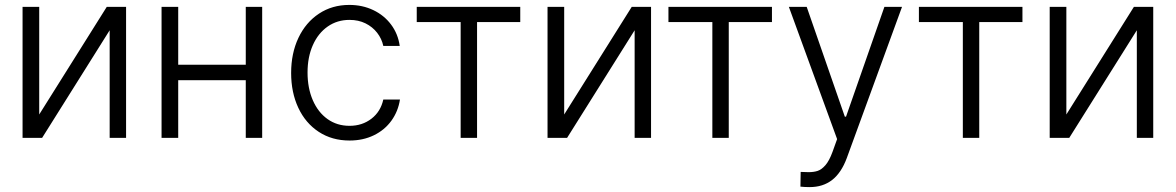

<svg xmlns="http://www.w3.org/2000/svg" viewBox="-20 -558 4759 777"><path d="M412.1 -530.3H490.2V0H423.8V-435.5L150.4 0H71.3V-530.3H138.7V-94.7Z M701.2 -295.9H974.6V-530.3H1041V0H974.6V-233.4H701.2V0H633.8V-530.3H701.2Z M1158.2 -262.7Q1158.2 -342.3 1187.7 -404.8Q1217.3 -467.3 1270.8 -502.7Q1324.2 -538.1 1393.6 -538.1Q1446.8 -538.1 1490.7 -517.1Q1534.7 -496.1 1562.7 -458.5Q1590.8 -420.9 1597.7 -372.1H1531.2Q1524.9 -401.4 1506.3 -425.3Q1487.8 -449.2 1459.2 -463.4Q1430.7 -477.5 1394.5 -477.5Q1344.7 -477.5 1306.2 -450.7Q1267.6 -423.8 1246.1 -375.5Q1224.6 -327.1 1224.6 -264.6Q1224.6 -201.7 1245.8 -152.6Q1267.1 -103.5 1305.4 -76.2Q1343.8 -48.8 1394.5 -48.8Q1445.8 -48.8 1483.2 -77.6Q1520.5 -106.4 1531.2 -155.3H1598.6Q1591.3 -107.4 1564 -69.6Q1536.6 -31.7 1492.9 -10.5Q1449.2 10.7 1394.5 10.7Q1323.7 10.7 1270 -24.4Q1216.3 -59.6 1187.3 -121.6Q1158.2 -183.6 1158.2 -262.7Z M1666.5 -530.3H2085.4V-468.8H1910.6V0H1844.2V-468.8H1666.5Z M2536.6 -530.3H2614.7V0H2548.3V-435.5L2274.9 0H2195.8V-530.3H2263.2V-94.7Z M2685.1 -530.3H3104V-468.8H2929.2V0H2862.8V-468.8H2685.1Z M3219.2 197.3 3220.2 137.7 3252.4 138.7Q3273.4 138.7 3289.1 133.5Q3304.7 128.4 3320.3 110.6Q3335.9 92.8 3349.1 56.6L3367.7 4.9L3172.4 -530.3H3244.6L3398.9 -85.9H3403.8L3559.1 -530.3H3630.4L3406.7 82Q3384.8 141.1 3347.7 170.2Q3310.5 199.2 3256.3 199.2Q3236.8 199.2 3219.2 197.3Z M3698.7 -530.3H4117.7V-468.8H3942.9V0H3876.5V-468.8H3698.7Z M4568.8 -530.3H4647V0H4580.6V-435.5L4307.1 0H4228V-530.3H4295.4V-94.7Z"/></svg>

Font: Pretendard Std Light
Style: Regular
Weight: 300
Designer: Base glyphs from Inter by Rasmus Andersson; Hangeul glyphs from Noto Sans CJK(Source Han Sans) by Jang Soo-young and Kan
Foundry: Kil Hyung-jin
Version: Version 1.309